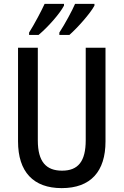

<svg xmlns="http://www.w3.org/2000/svg" viewBox="-20 -1053 637 990"><path d="M467 -1024V-1033H367C353 -1000 316 -931 286 -885V-873H338C379 -909 446 -984 467 -1024ZM310 -1024V-1033H210C194 -998 160 -933 130 -885V-873H179C228 -914 288 -982 310 -1024ZM524 -324V-807H422V-330C422 -221 383 -173 300 -173C218 -173 175 -219 175 -329V-807H73V-324C73 -167 152 -83 298 -83C448 -83 524 -169 524 -324Z"/></svg>

Font: Noto Sans Kannada UI Condensed Medium
Style: Regular
Weight: 500
Width: 3
Designer: Jelle Bosma - Monotype Design Team
Foundry: Monotype Imaging Inc.
Version: Version 2.005